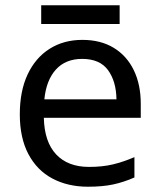

<svg xmlns="http://www.w3.org/2000/svg" viewBox="-20 -697 604 727"><path d="M292 -546Q361 -546 410.5 -516Q460 -486 486.5 -431.5Q513 -377 513 -304V-251H146Q148 -160 192.5 -112.5Q237 -65 317 -65Q368 -65 407.5 -74.5Q447 -84 489 -102V-25Q448 -7 408 1.5Q368 10 313 10Q237 10 178.5 -21Q120 -52 87.5 -113.5Q55 -175 55 -264Q55 -352 84.5 -415Q114 -478 167.5 -512Q221 -546 292 -546ZM291 -474Q228 -474 191.5 -433.5Q155 -393 148 -321H421Q420 -389 389 -431.5Q358 -474 291 -474ZM433 -677V-606H136V-677Z"/></svg>

Font: Go Noto Current
Style: Regular
Weight: 400
Designer: Monotype Design Team
Foundry: Monotype Imaging Inc.
Version: Version 2.007; ttfautohint (v1.8) -l 8 -r 50 -G 200 -x 14 -D